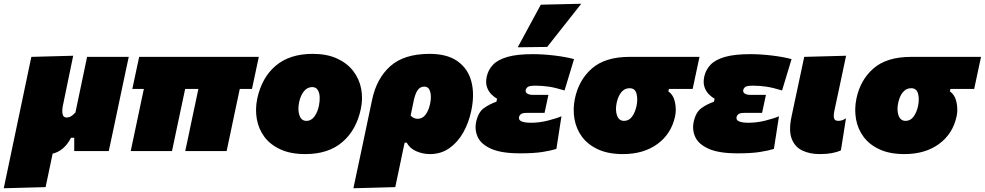

<svg xmlns="http://www.w3.org/2000/svg" viewBox="-79 -805 5247 1023"><path d="M-59 198Q-48 146 -37 93.5Q-26 41 -13 -21L39.5 -271Q55.5 -346 66.2 -398.2Q77 -450.5 88 -502L311 -508Q300.5 -457.5 290 -406.5Q279.5 -355.5 268.5 -302.5L256 -242Q251 -216.5 254.2 -197.8Q257.5 -179 276 -179Q289.5 -179 300.8 -186.2Q312 -193.5 323 -206L343 -301.5Q354.5 -355.5 364.2 -402.8Q374 -450 385 -502H607Q599.5 -466.5 592.2 -433Q585 -399.5 577 -361.2Q569 -323 558.5 -273.5L545 -209.5Q535.5 -164 524 -110.2Q512.5 -56.5 500.5 0H316.5V-71H299.5Q280 -34 254.8 -13.2Q229.5 7.5 201.5 13.5Q191.5 59.5 182.8 102.5Q174 145.5 164 192Z M617.5 0Q628 -49.5 638.5 -99.5Q649 -149.5 662.5 -213L672.5 -261Q680.5 -298.5 687.5 -331H626L662.5 -502H1300L1263.5 -331H1198.5L1171.5 -204Q1161 -154.5 1150.5 -104Q1140 -53.5 1128.5 0H908Q915 -32.5 924.2 -76Q933.5 -119.5 943 -166Q951.5 -205.5 960 -246Q968.5 -286.5 978 -331H907.5Q904 -314.5 900.5 -298Q897 -281.5 893.5 -265L879.5 -199Q868.5 -146.5 858.2 -98.5Q848 -50.5 837.5 0Z M1547.5 16Q1470 16 1415.8 -8.8Q1361.5 -33.5 1330.2 -75.2Q1299 -117 1289.5 -170Q1280 -223 1291.5 -279Q1315.5 -391.5 1390 -454.8Q1464.5 -518 1587.5 -518Q1662.5 -518 1716.2 -493.5Q1770 -469 1802.5 -427.2Q1835 -385.5 1845.2 -333Q1855.5 -280.5 1843.5 -224Q1819.5 -111.5 1744.8 -47.8Q1670 16 1547.5 16ZM1553.5 -161Q1580 -161 1597 -185.2Q1614 -209.5 1620.5 -243Q1625.5 -267 1624.2 -289.5Q1623 -312 1613.5 -326.5Q1604 -341 1584.5 -341Q1558.5 -341 1540.2 -318.5Q1522 -296 1514.5 -259Q1506.5 -220 1516.5 -190.5Q1526.5 -161 1553.5 -161Z M1804 198Q1815 146 1826 94Q1837 42 1850.5 -21L1903.5 -273Q1927.5 -387.5 2001 -452.8Q2074.5 -518 2210 -518Q2304 -518 2359.2 -478.5Q2414.5 -439 2432.5 -370.8Q2450.5 -302.5 2432 -215Q2418.5 -150.5 2388.8 -98.2Q2359 -46 2314.5 -15Q2270 16 2212 16Q2174 16 2139 0.8Q2104 -14.5 2088 -45H2077L2069 -8Q2058 45 2048 92.5Q2038 140 2027 192ZM2146.5 -172Q2172 -172 2188.8 -194.5Q2205.5 -217 2213 -253.5Q2220.5 -290.5 2213 -317Q2205.5 -343.5 2181.5 -343.5Q2159 -343.5 2146 -324.2Q2133 -305 2125.5 -269L2109 -190Q2113.5 -182.5 2124.5 -177.2Q2135.5 -172 2146.5 -172Z M2692 12Q2592.5 12 2538.5 -12Q2484.5 -36 2466.8 -74.2Q2449 -112.5 2458 -155.5Q2469 -207 2499.2 -228.8Q2529.5 -250.5 2566 -263L2569.5 -279Q2554 -287.5 2538.8 -302.8Q2523.5 -318 2515.5 -341.5Q2507.5 -365 2514.5 -397.5Q2522.5 -433.5 2548 -460.2Q2573.5 -487 2624.8 -501.8Q2676 -516.5 2759.5 -516.5Q2815.5 -516.5 2876.8 -509Q2938 -501.5 2979.5 -490L2929 -323Q2879 -338.5 2843.8 -343.5Q2808.5 -348.5 2774.5 -348.5Q2742.5 -348.5 2733.5 -342Q2724.5 -335.5 2722 -325.5Q2719.5 -312.5 2731 -306Q2742.5 -299.5 2759.5 -299.5H2843L2822.5 -203.5H2727.5Q2706 -203.5 2697.5 -197.5Q2689 -191.5 2686.5 -181.5Q2683 -165.5 2700 -158.2Q2717 -151 2750 -151Q2795.5 -151 2841.5 -162.8Q2887.5 -174.5 2912.5 -185.5L2885.5 -11.5Q2855 -2 2809.5 5Q2764 12 2692 12ZM2679.5 -553Q2710.5 -610 2741.2 -666.8Q2772 -723.5 2802.5 -780L3018 -785Q2971 -725 2925.2 -667.5Q2879.5 -610 2836.5 -555Z M3240 16Q3162.5 16 3108.2 -8.8Q3054 -33.5 3022.8 -75.2Q2991.5 -117 2982 -170Q2972.5 -223 2984 -279Q3004.5 -379 3075.2 -440.5Q3146 -502 3275.5 -502H3648L3611.5 -331H3485L3482 -318Q3509.5 -299 3517.5 -259.8Q3525.5 -220.5 3518 -185.5Q3498 -92 3424.2 -38Q3350.5 16 3240 16ZM3246 -161Q3272.5 -161 3289 -184Q3305.5 -207 3312.5 -240.5Q3320 -276.5 3312.5 -305.8Q3305 -335 3275.5 -335Q3249.5 -335 3232 -314.2Q3214.5 -293.5 3206.5 -256.5Q3198.5 -217.5 3208.8 -189.2Q3219 -161 3246 -161Z M3851 12Q3751.5 12 3697.5 -12Q3643.5 -36 3625.8 -74.2Q3608 -112.5 3617 -155.5Q3628 -207 3658.2 -228.8Q3688.5 -250.5 3725 -263L3728.5 -279Q3713 -287.5 3697.8 -302.8Q3682.5 -318 3674.5 -341.5Q3666.5 -365 3673.5 -397.5Q3681.5 -433.5 3707 -460.2Q3732.5 -487 3783.8 -501.8Q3835 -516.5 3918.5 -516.5Q3974.5 -516.5 4035.8 -509Q4097 -501.5 4138.5 -490L4088 -323Q4038 -338.5 4002.8 -343.5Q3967.5 -348.5 3933.5 -348.5Q3901.5 -348.5 3892.5 -342Q3883.5 -335.5 3881 -325.5Q3878.5 -312.5 3890 -306Q3901.5 -299.5 3918.5 -299.5H4002L3981.5 -203.5H3886.5Q3865 -203.5 3856.5 -197.5Q3848 -191.5 3845.5 -181.5Q3842 -165.5 3859 -158.2Q3876 -151 3909 -151Q3954.5 -151 4000.5 -162.8Q4046.5 -174.5 4071.5 -185.5L4044.5 -11.5Q4014 -2 3968.5 5Q3923 12 3851 12Z M4289 16Q4235.5 16 4195.8 -3Q4156 -22 4139.2 -65.8Q4122.5 -109.5 4138.5 -184.5Q4145 -214 4149 -233.8Q4153 -253.5 4158 -276.5Q4174 -350.5 4184.5 -400.8Q4195 -451 4206 -502L4429 -508Q4412 -426.5 4397 -357Q4382 -287.5 4372 -240L4366 -211.5Q4361.5 -190 4364.8 -175.5Q4368 -161 4388 -161Q4397 -161 4406.2 -163.8Q4415.5 -166.5 4428.5 -174.5L4401.5 -4Q4381.5 5.5 4353.5 10.8Q4325.5 16 4289 16Z M4740 16Q4662.5 16 4608.2 -8.8Q4554 -33.5 4522.8 -75.2Q4491.5 -117 4482 -170Q4472.5 -223 4484 -279Q4504.5 -379 4575.2 -440.5Q4646 -502 4775.5 -502H5148L5111.5 -331H4985L4982 -318Q5009.5 -299 5017.5 -259.8Q5025.5 -220.5 5018 -185.5Q4998 -92 4924.2 -38Q4850.5 16 4740 16ZM4746 -161Q4772.5 -161 4789 -184Q4805.5 -207 4812.5 -240.5Q4820 -276.5 4812.5 -305.8Q4805 -335 4775.5 -335Q4749.5 -335 4732 -314.2Q4714.5 -293.5 4706.5 -256.5Q4698.5 -217.5 4708.8 -189.2Q4719 -161 4746 -161Z"/></svg>

Font: Commissioner Black
Style: Italic
Weight: 900
Italic angle: -12°
Designer: Kostas Bartsokas
Foundry: Kostas Bartsokas
Version: Version 1.000; ttfautohint (v1.8.3)